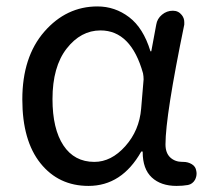

<svg xmlns="http://www.w3.org/2000/svg" viewBox="-20 -577 665 609"><path d="M260.7 12.7Q166 12.7 108.4 -59.1Q50.8 -130.9 50.8 -261.7Q50.8 -396.5 120.6 -476.6Q190.4 -556.6 289.1 -556.6Q344.7 -556.6 389.6 -522.5Q434.6 -488.3 457 -415Q457 -414.1 458.5 -414.1Q460 -414.1 460 -415L475.6 -499Q478.5 -517.6 493.7 -530.3Q508.8 -543 528.3 -543Q545.9 -543 556.6 -529.3Q564.5 -519.5 564.5 -506.8Q564.5 -502.9 564.5 -499Q504.9 -210 504.9 -119.1Q504.9 -91.8 520 -77.6Q535.2 -63.5 558.6 -63.5Q560.5 -63.5 561.5 -63.5Q576.2 -63.5 588.4 -56.2Q600.6 -48.8 602.5 -35.2Q603.5 -31.2 603.5 -26.4Q603.5 -16.6 598.6 -6.8Q590.8 6.8 576.2 9.8Q559.6 12.7 540 12.7Q490.2 12.7 461.4 -14.2Q432.6 -41 432.6 -94.7Q432.6 -96.7 430.7 -96.7Q428.7 -96.7 427.7 -95.7Q366.2 12.7 260.7 12.7ZM279.3 -63.5Q333 -63.5 377.4 -113.3Q421.9 -163.1 427.7 -232.4L435.5 -325.2Q435.5 -335 433.6 -344.7Q395.5 -480.5 298.8 -480.5Q236.3 -480.5 191.4 -422.9Q146.5 -365.2 146.5 -262.7Q146.5 -168 181.2 -115.7Q215.8 -63.5 279.3 -63.5Z"/></svg>

Font: irohamaru Regular
Style: Regular
Weight: 400
Designer: [Source Han Sans]
Ryoko NISHIZUKA  (kana & ideographs); Paul D. Hunt (Latin, Greek & Cyrillic); Wenlong ZHANG  (bopomofo
Version: Version 1.00